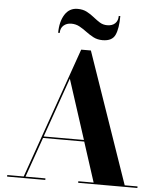

<svg xmlns="http://www.w3.org/2000/svg" viewBox="-64 -1051 917 1105"><g transform="rotate(5 395.0 -498.5)"><path d="M310.5 -909Q284 -909 266.2 -893.5Q248.5 -878 248.5 -850H239.5Q239.5 -914 265.5 -955.5Q291.5 -997 339.5 -997Q370.5 -997 393.2 -985Q416 -973 435 -957.5Q454 -942 473.2 -930Q492.5 -918 516.5 -918Q546 -918 562.2 -933.8Q578.5 -949.5 578.5 -977H587.5Q587.5 -906 570.2 -868Q553 -830 497.5 -830Q467.5 -830 444.5 -842Q421.5 -854 401 -869.5Q380.5 -885 358.8 -897Q337 -909 310.5 -909ZM19 -9H114L380 -765H436L697.5 -9H771.5V0H429.5V-9H518L443.5 -239.5H205.5L124.5 -9H239.5V0H19ZM329.5 -593 208.5 -248.5H441Z"/></g></svg>

Font: Bodoni* 24pt
Style: Bold
Weight: 700
Version: Version 2.3